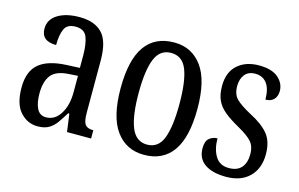

<svg xmlns="http://www.w3.org/2000/svg" viewBox="-75 -727 1428 917"><g transform="rotate(15 639.5 -268.0)"><path d="M159 10Q109 10 73.5 -29Q38 -68 38 -150Q38 -230 82.5 -267.5Q127 -305 218 -309L283 -312V-373Q283 -429 270 -463Q257 -497 213 -497Q171 -497 158 -467Q145 -437 145 -388Q71 -388 71 -450Q71 -495 112 -520.5Q153 -546 220 -546Q294 -546 332 -506.5Q370 -467 370 -372V-113Q370 -71 381 -56Q392 -41 419 -41H422V0H303L291 -88H285Q268 -60 252 -37.5Q236 -15 214.5 -2.5Q193 10 159 10ZM187 -42Q231 -42 257.5 -84.5Q284 -127 284 -191V-273L238 -270Q176 -266 152 -234.5Q128 -203 128 -144Q128 -98 142 -70Q156 -42 187 -42Z M685 10Q597 10 546.5 -59Q496 -128 496 -269Q496 -409 544.5 -477.5Q593 -546 688 -546Q775 -546 825.5 -477.5Q876 -409 876 -269Q876 -128 827.5 -59Q779 10 685 10ZM687 -41Q743 -41 765 -99Q787 -157 787 -269Q787 -381 764.5 -437.5Q742 -494 686 -494Q631 -494 608 -437.5Q585 -381 585 -269Q585 -157 608.5 -99Q632 -41 687 -41Z M1091 10Q1024 10 986 -16Q948 -42 948 -94Q948 -129 965.5 -143Q983 -157 1005 -157Q1005 -104 1026.5 -69Q1048 -34 1093 -34Q1135 -34 1155.5 -58Q1176 -82 1176 -125Q1176 -162 1157 -184.5Q1138 -207 1088 -235Q1043 -260 1015 -283Q987 -306 974 -334.5Q961 -363 961 -405Q961 -473 1001.5 -509Q1042 -545 1107 -545Q1171 -545 1202.5 -517.5Q1234 -490 1234 -452Q1234 -426 1219.5 -410.5Q1205 -395 1178 -395Q1178 -448 1157.5 -475Q1137 -502 1100 -502Q1066 -502 1048.5 -480Q1031 -458 1031 -423Q1031 -382 1053 -360Q1075 -338 1127 -310Q1188 -279 1218 -242.5Q1248 -206 1248 -143Q1248 -73 1206.5 -31.5Q1165 10 1091 10Z"/></g></svg>

Font: Noto Serif Tamil ExtraCondensed
Style: Regular
Weight: 400
Width: 2
Designer: Indian Type Foundry, Tom Grace, and the Monotype Design Team
Foundry: Monotype Imaging Inc.
Version: Version 2.004; ttfautohint (v1.8.4.7-5d5b)